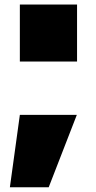

<svg xmlns="http://www.w3.org/2000/svg" viewBox="-20 -751 415 826"><path d="M22.5 54.7 65.4 -256.8H310.5L189.5 54.7ZM65.4 -486.3V-731.4H311.5V-486.3Z"/></svg>

Font: GenEi M Gothic v2 Black
Style: Regular
Weight: 900
Version: Version 2.0